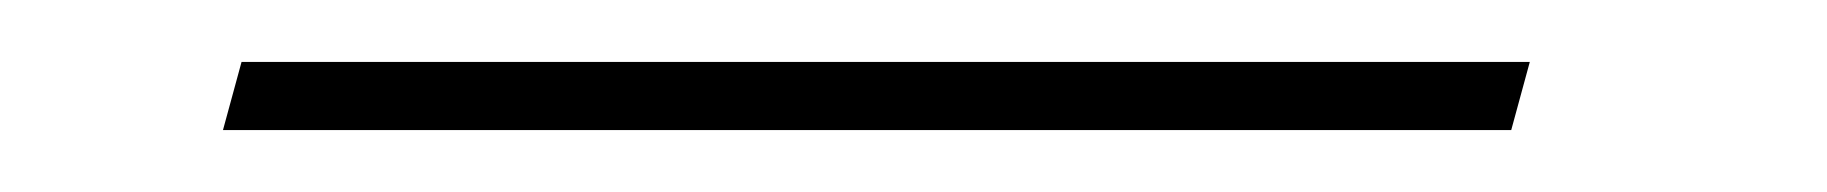

<svg xmlns="http://www.w3.org/2000/svg" viewBox="-20 72 590 62"><path d="M52 114 58 92H474L468 114Z"/></svg>

Font: EauTestText Extralight
Style: Italic
Weight: 250
Italic angle: -12°
Designer: Christian Thalmann (Catharsis Fonts)
Version: Version 0.001;PS 000.001;hotconv 1.0.88;makeotf.lib2.5.64775